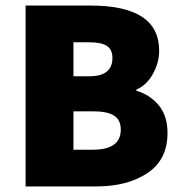

<svg xmlns="http://www.w3.org/2000/svg" viewBox="-20 -670 652 690"><path d="M72 0V-650H306Q552 -650 552 -488Q552 -444 529 -403.5Q506 -363 470 -348V-344Q520 -329 551 -291Q582 -253 582 -192Q582 -96 510 -48Q438 0 326 0ZM244 -396H302Q384 -396 384 -462Q384 -492 364 -505Q344 -518 302 -518H244ZM244 -132H314Q414 -132 414 -204Q414 -239 390 -254.5Q366 -270 314 -270H244Z"/></svg>

Font: Assistant ExtraBold
Style: Regular
Weight: 800
Designer: Hebrew By Ben Nathan, Latin by Paul Hunt
Version: Version 2.001;PS 002.001;hotconv 1.0.88;makeotf.lib2.5.64775